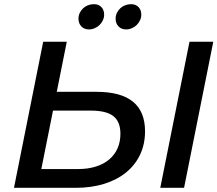

<svg xmlns="http://www.w3.org/2000/svg" viewBox="-20 -900 1042 920"><path d="M443 -460Q675 -460 675 -271Q675 -209.5 651.5 -159.5Q628 -109.5 584.5 -74Q541 -38.5 479.5 -19.2Q418 0 342 0H47L187 -700H300L252 -460ZM355 -90Q401.5 -90 439 -101.8Q476.5 -113.5 502.8 -135.5Q529 -157.5 543 -188.8Q557 -220 557 -259Q557 -317 523.2 -343.5Q489.5 -370 416 -370H234L178 -90ZM748 0 888 -700H1002L862 0ZM430 -880Q452.5 -880 465.8 -866Q479 -852 479 -830Q479 -816 473 -803Q467 -790 457 -780.2Q447 -770.5 433.8 -764.8Q420.5 -759 406 -759Q383.5 -759 369.8 -773.5Q356 -788 356 -810Q356 -825 362 -837.8Q368 -850.5 378 -860Q388 -869.5 401.5 -874.8Q415 -880 430 -880ZM608 -880Q630.5 -880 643.8 -866Q657 -852 657 -830Q657 -816 651 -803Q645 -790 635 -780.2Q625 -770.5 611.8 -764.8Q598.5 -759 584 -759Q561.5 -759 547.8 -773.5Q534 -788 534 -810Q534 -825 540 -837.8Q546 -850.5 556 -860Q566 -869.5 579.5 -874.8Q593 -880 608 -880Z"/></svg>

Font: Argentum Sans
Style: Italic
Weight: 400
Italic angle: -11.3099°
Designer: Julieta Ulanovsky, Owen Earl, Rasmus Andersson, Cristiano Sobral
Foundry: The Argentum Sans Project Authors
Version: Version 3.131; ttfautohint (v1.8.4.7-5d5b-dirty)